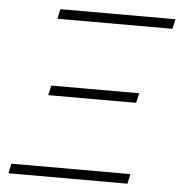

<svg xmlns="http://www.w3.org/2000/svg" viewBox="-49 -698 702 744"><g transform="rotate(5 302.0 -325.5)"><path d="M11 0 19 -38H482L474 0ZM138 -315 147 -353H489L480 -315ZM148 -613 156 -651H604L595 -613Z"/></g></svg>

Font: Ysabeau ExtraLight
Style: Italic
Weight: 250
Italic angle: -12°
Version: Version 2.000;gftools[0.9.27.dev2+g8671c4b]